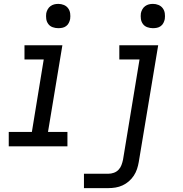

<svg xmlns="http://www.w3.org/2000/svg" viewBox="-20 -753 940 988"><path d="M25 0V-74H144L205 -447H106V-520H301L227 -74H327V0ZM280 -608Q265 -608 251 -613Q237 -618 228.5 -629.5Q220 -641 218 -655.5Q216 -670 218 -685Q220 -695 225.5 -705Q231 -715 240 -721.5Q249 -728 259 -730.5Q269 -733 280 -733Q295 -733 308.5 -727.5Q322 -722 330.5 -710.5Q339 -699 341 -684.5Q343 -670 341 -655Q339 -645 334 -635Q329 -625 320 -618.5Q311 -612 300.5 -610Q290 -608 280 -608ZM412 215V141H538Q552 141 566 136Q580 131 590 120.5Q600 110 605 96.5Q610 83 613 69L698 -447H594V-520H794L694 81Q691 99 685 117Q679 135 668.5 151Q658 167 643 180Q628 193 610.5 201Q593 209 574.5 212Q556 215 538 215ZM767 -608Q752 -608 738 -613Q724 -618 715.5 -629.5Q707 -641 705 -655.5Q703 -670 705 -685Q707 -695 712.5 -705Q718 -715 727 -721.5Q736 -728 746 -730.5Q756 -733 767 -733Q782 -733 795.5 -727.5Q809 -722 817.5 -710.5Q826 -699 828 -684.5Q830 -670 828 -655Q826 -645 821 -635Q816 -625 807 -618.5Q798 -612 787.5 -610Q777 -608 767 -608Z"/></svg>

Font: Iosevka Etoile Oblique
Style: Regular
Weight: 400
Italic angle: -9°
Designer: Belleve Invis
Foundry: Belleve Invis
Version: Version 15.5.2; ttfautohint (v1.8.4)